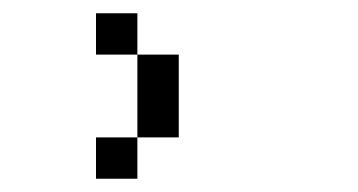

<svg xmlns="http://www.w3.org/2000/svg" viewBox="-20 -895 540 290"><path d="M187.5 -687.5H125V-625H187.5ZM187.5 -687.5H250Q250 -687.5 250 -812.5H187.5Q187.5 -812.5 187.5 -687.5ZM187.5 -812.5V-875H125V-812.5Z"/></svg>

Font: BFUnifontExMono
Style: Regular
Weight: 500
Version: Version 15.0.06